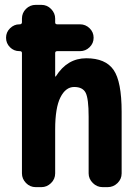

<svg xmlns="http://www.w3.org/2000/svg" viewBox="-20 -770 540 790"><path d="M335 -530.3Q414.1 -530.3 447.3 -482.4Q480.5 -434.6 480.5 -309.6V-56.6Q480.5 -33.2 463.4 -16.6Q446.3 0 422.9 0H402.3Q378.9 0 361.8 -17.1Q344.7 -34.2 344.7 -56.6V-290Q344.7 -364.3 332.5 -388.2Q320.3 -412.1 285.2 -412.1Q250 -412.1 228.5 -369.1Q207 -326.2 207 -237.3V-56.6Q207 -33.2 189.9 -16.6Q172.9 0 150.4 0H127Q103.5 0 86.9 -17.1Q70.3 -34.2 70.3 -56.6V-551.8Q70.3 -559.6 61.5 -559.6H59.6Q37.1 -559.6 21 -575.7Q4.9 -591.8 4.9 -614.7Q4.9 -637.7 21.5 -653.8Q38.1 -669.9 59.6 -669.9H61.5Q69.3 -669.9 70.3 -677.7V-693.4Q70.3 -716.8 86.9 -733.4Q103.5 -750 127 -750H150.4Q173.8 -750 190.4 -732.9Q207 -715.8 207 -693.4V-677.7Q207 -669.9 215.8 -669.9H309.6Q332 -669.9 348.6 -653.8Q365.2 -637.7 365.2 -614.7Q365.2 -591.8 348.6 -575.7Q332 -559.6 309.6 -559.6H215.8Q207 -559.6 207 -551.8V-456.1Q207 -455.1 208 -455.1Q210 -455.1 210 -456.1Q256.8 -530.3 335 -530.3Z"/></svg>

Font: Rounded Mgen+ 1m bold
Style: Bold
Weight: 700
Designer: [Source Han Sans]
Ryoko NISHIZUKA  (kana & ideographs); Paul D. Hunt (Latin, Greek & Cyrillic); Wenlong ZHANG  (bopomofo
Version: Version 1.059.20150602